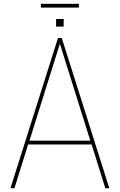

<svg xmlns="http://www.w3.org/2000/svg" viewBox="-20 -990 630 1010"><path d="M395 -950ZM395 -950H195V-970H395ZM315 -850ZM315 -850H275V-890H315ZM555 0H534L462 -230H128L56 0H35L285 -790H305ZM455 -250 295 -760 135 -250Z"/></svg>

Font: Tanohe Sans Thin
Style: Regular
Weight: 100
Designer: Village Type and Design LLC & Cristiano Sobral
Foundry: Cooper Hewitt Smithsonian Design Museum
Version: Version 1.00;September 29, 2021;FontCreator 13.0.0.2655 64-b